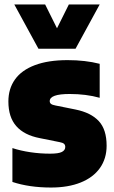

<svg xmlns="http://www.w3.org/2000/svg" viewBox="-20 -828 510 859"><path d="M35.5 -14V-165.5Q72 -153.5 115.8 -147Q159.5 -140.5 204.5 -140.5Q241.5 -140.5 256.8 -148.2Q272 -156 272 -170.5Q272 -179.5 266.5 -184.5Q261 -189.5 247.5 -192L158 -210Q88 -223.5 52.8 -263.8Q17.5 -304 17.5 -374Q17.5 -431 47 -472.5Q76.5 -514 136 -536.5Q195.5 -559 282.5 -559Q361.5 -559 426 -542.5V-390.5Q365.5 -407.5 291.5 -407.5Q202.5 -407.5 202.5 -375.5Q202.5 -367.5 208.5 -363Q214.5 -358.5 228.5 -356L318 -338Q387 -324 422 -286.2Q457 -248.5 457 -176Q457 -118.5 427 -76.2Q397 -34 341 -11.5Q285 11 208.5 11Q111 11 35.5 -14ZM288 -808H426L318 -610H152L44 -808H182L235 -701.5Z"/></svg>

Font: Encode Sans Semi Condensed Black
Style: Regular
Weight: 900
Width: 4
Designer: Multiple Designers
Foundry: Impallari Type
Version: Version 2.000